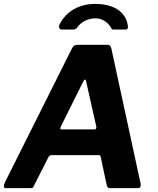

<svg xmlns="http://www.w3.org/2000/svg" viewBox="-26 -974 817 994"><path d="M4 0Q-5 0 -6 -8Q-7 -16 1 -33L348 -726Q354 -737 361.5 -739.5Q369 -742 380 -742H530Q541 -742 546 -734Q551 -726 552 -716L702 -23Q704 -15 701 -7.5Q698 0 689 0H543Q529 0 526 -18L495 -163Q494 -171 483 -171H241Q230 -171 224 -159L148 -9Q146 -3 142.5 -1.5Q139 0 130 0H4ZM461 -304Q476 -304 472 -321L420 -552Q419 -562 414.5 -562Q410 -562 405 -552L289 -319Q285 -309 286.5 -306.5Q288 -304 295 -304ZM293 -821Q284 -821 281 -829.5Q278 -838 282 -847Q299 -881 326.5 -905Q354 -929 390 -941.5Q426 -954 467 -954Q511 -954 547 -942Q583 -930 606.5 -905Q630 -880 636 -841Q637 -833 635 -827Q633 -821 622 -821H561Q553 -821 550.5 -827Q548 -833 542 -841Q535 -851 524 -859.5Q513 -868 499.5 -873.5Q486 -879 468 -879Q440 -879 414.5 -866.5Q389 -854 374 -832Q369 -825 363.5 -823Q358 -821 353 -821Z"/></svg>

Font: Libre Franklin
Style: Bold Italic
Weight: 700
Italic angle: -8°
Designer: Pablo Impallari, Rodrigo Fuenzalida, Nhung Nguyen
Foundry: Impallari Type
Version: Version 3.000